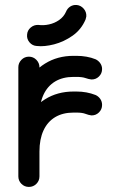

<svg xmlns="http://www.w3.org/2000/svg" viewBox="-20 -743 453 764"><path d="M137 -41.2Q137 -23.8 124.8 -11.5Q112.5 0.8 95 0.8Q77.5 0.8 65.2 -11.5Q53 -23.8 53 -41.2V-475.8Q53 -492.2 65.2 -504.9Q77.5 -517.5 95 -517.5Q112.5 -517.5 124.8 -504.9Q137 -492.2 137 -475.8ZM137 -281.8Q137 -264.2 124.8 -252Q112.5 -239.8 95 -239.8Q77.5 -239.8 65.2 -252Q53 -264.2 53 -281.8Q53 -350.8 81.2 -404.9Q109.5 -459 159 -489.9Q208.5 -520.8 272.5 -520.8H284.2Q305 -520.8 324.2 -517.4Q343.5 -514 360.2 -507.2Q371.2 -502.2 378.8 -491.6Q386.2 -481 386.2 -468.5Q386.2 -450.5 373.6 -438.4Q361 -426.2 343.5 -426.8Q332.5 -428 319.8 -432.5Q307 -437 284.2 -437H272.5Q229.8 -437 199.4 -418.8Q169 -400.5 153 -365.9Q137 -331.2 137 -281.8ZM137 -140.2Q137 -122.8 124.8 -110.6Q112.5 -98.5 95 -98.5Q77.5 -98.5 65.2 -110.6Q53 -122.8 53 -140.2Q53 -208.5 81.2 -262.6Q109.5 -316.8 159 -347.8Q208.5 -378.8 272.5 -378.8H284.2Q325.2 -378.8 360.2 -365Q371.2 -360.2 378.8 -349.6Q386.2 -339 386.2 -325.5Q386.2 -307.8 373.6 -295.5Q361 -283.2 343.5 -283.8Q332.5 -285.2 319.8 -290.1Q307 -295 284.2 -295H272.5Q229.8 -295 199.4 -276.8Q169 -258.5 153 -223.8Q137 -189 137 -140.2ZM242.8 -696.5Q247.8 -709.2 259.2 -716.8Q270.8 -724.2 285 -723.2Q301.8 -721.5 313.1 -708.4Q324.5 -695.2 323.5 -677.8Q322.8 -674.8 322 -671.6Q321.2 -668.5 320.5 -665.5Q303.5 -625.5 269 -601.1Q234.5 -576.8 195.4 -566.6Q156.2 -556.5 126.2 -560Q108.8 -561 97.4 -574.5Q86 -588 87.8 -605.2Q88.8 -622 102.1 -633.4Q115.5 -644.8 133 -643.8Q152.8 -641 174.9 -645.8Q197 -650.5 215.4 -663.4Q233.8 -676.2 242.8 -696.5Z"/></svg>

Font: Libertine-Super Thin
Style: Regular
Weight: 100
Designer: Bastien Sozeau
Foundry: NBR — Bastien Sozeau
Version: Version 2.003;gftools[0.9.33]